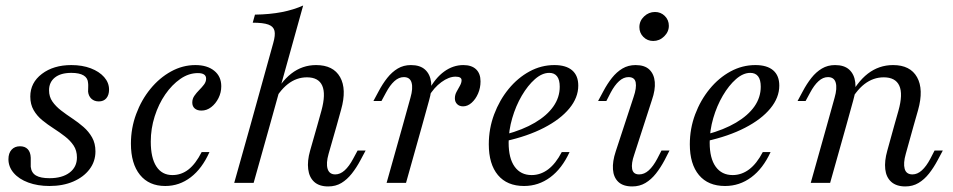

<svg xmlns="http://www.w3.org/2000/svg" viewBox="-20 -661 3446 694"><path d="M158.9 11.3Q116.1 11.3 82.3 -1.2Q48.4 -13.7 29.4 -35.9Q10.5 -58.1 10.5 -85.5Q10.5 -107.3 21.8 -119.8Q33.1 -132.3 52.4 -132.3Q70.2 -132.3 80.2 -121.8Q90.3 -111.3 91.1 -91.1Q91.1 -83.9 91.1 -74.2Q91.1 -64.5 91.1 -58.1Q93.5 -36.3 110.1 -26.6Q126.6 -16.9 158.9 -16.9Q204.8 -16.9 231.5 -37.1Q258.1 -57.3 258.1 -91.9Q258.1 -116.9 246 -135.1Q233.9 -153.2 214.5 -168.1Q195.2 -183.1 173.8 -196.8Q152.4 -210.5 133.1 -226.2Q113.7 -241.9 101.6 -262.9Q89.5 -283.9 89.5 -312.1Q89.5 -362.1 131.5 -394Q173.4 -425.8 237.9 -425.8Q277.4 -425.8 308.1 -414.1Q338.7 -402.4 356.5 -382.3Q374.2 -362.1 374.2 -337.1Q374.2 -317.7 364.5 -306Q354.8 -294.4 337.1 -294.4Q321 -294.4 310.5 -304Q300 -313.7 298.4 -329.8Q298.4 -337.9 298.8 -346.4Q299.2 -354.8 298.4 -360.5Q297.6 -379 282.3 -388.3Q266.9 -397.6 237.9 -397.6Q199.2 -397.6 178.2 -380.6Q157.3 -363.7 157.3 -334.7Q157.3 -311.3 169.4 -294Q181.5 -276.6 200.8 -261.7Q220.2 -246.8 241.5 -232.7Q262.9 -218.5 281.9 -202Q300.8 -185.5 312.9 -164.1Q325 -142.7 325 -113.7Q325 -77.4 303.6 -49.2Q282.3 -21 244.8 -4.8Q207.3 11.3 158.9 11.3Z M577.4 11.3Q518.5 11.3 485.9 -29Q453.2 -69.4 453.2 -141.9Q453.2 -197.6 472.2 -248.8Q491.1 -300 523.8 -339.9Q556.5 -379.8 598.4 -402.8Q640.3 -425.8 686.3 -425.8Q729 -425.8 754.4 -405.2Q779.8 -384.7 779.8 -349.2Q779.8 -326.6 769.8 -306.5Q759.7 -286.3 743.5 -273.8Q727.4 -261.3 708.1 -261.3Q692.7 -261.3 683.9 -269Q675 -276.6 675 -290.3Q675 -304 682.7 -314.9Q690.3 -325.8 700 -335.5Q709.7 -345.2 717.3 -355.2Q725 -365.3 725 -376.6Q725 -396.8 695.2 -396.8Q662.1 -396.8 631.9 -375.8Q601.6 -354.8 577.4 -319.8Q553.2 -284.7 539.1 -240.3Q525 -196 525 -149.2Q525 -90.3 545.2 -59.3Q565.3 -28.2 603.2 -28.2Q635.5 -28.2 661.3 -48.4Q687.1 -68.5 708.9 -111.3H737.1Q710.5 -51.6 669.4 -20.2Q628.2 11.3 577.4 11.3Z M1126.6 -206.5 1141.9 -261.3Q1158.1 -321 1144.8 -351.2Q1131.5 -381.5 1089.5 -381.5Q1051.6 -381.5 1020.2 -356.9Q988.7 -332.3 961.3 -279.8V-300Q992.7 -363.7 1032.7 -394.8Q1072.6 -425.8 1122.6 -425.8Q1184.7 -425.8 1209.3 -382.3Q1233.9 -338.7 1212.9 -264.5L1196.8 -206.5ZM884.7 -206.5 967.7 -505.6Q975.8 -533.9 972.2 -549.6Q968.5 -565.3 950 -572.2Q931.5 -579 893.5 -579L901.6 -608.1Q955.6 -608.9 998.8 -617.3Q1041.9 -625.8 1075.8 -641.1L954.8 -206.5ZM826.6 0 884.7 -206.5H954.8L896.8 0ZM1167.7 -104.8Q1158.1 -71 1164.1 -50.8Q1170.2 -30.6 1191.9 -30.6Q1209.7 -30.6 1225.8 -45.2Q1241.9 -59.7 1256.5 -87.1L1272.6 -116.9H1301.6L1283.1 -82.3Q1268.5 -54.8 1251.6 -33.5Q1234.7 -12.1 1214.1 0.4Q1193.5 12.9 1166.1 12.9Q1133.9 12.9 1115.7 -3.6Q1097.6 -20.2 1094 -49.6Q1090.3 -79 1100.8 -116.1L1126.6 -206.5H1196.8Z M1435.5 -206.5 1463.7 -308.1Q1473.4 -341.9 1467.7 -362.1Q1462.1 -382.3 1439.5 -382.3Q1421.8 -382.3 1405.6 -367.7Q1389.5 -353.2 1375 -325.8L1358.9 -296H1329.8L1348.4 -330.6Q1362.9 -358.1 1379.8 -379.4Q1396.8 -400.8 1417.7 -413.3Q1438.7 -425.8 1465.3 -425.8Q1498.4 -425.8 1516.5 -409.3Q1534.7 -392.7 1538.3 -363.7Q1541.9 -334.7 1530.6 -296.8L1505.6 -206.5ZM1377.4 0 1435.5 -206.5H1505.6L1447.6 0ZM1654 -276.6Q1640.3 -276.6 1632.3 -284.7Q1624.2 -292.7 1624.2 -305.6Q1624.2 -318.5 1630.6 -329.8Q1637.1 -341.1 1642.7 -351.6Q1648.4 -362.1 1648.4 -371Q1648.4 -383.9 1626.6 -383.9Q1602.4 -383.9 1575.4 -364.1Q1548.4 -344.4 1529 -311.3L1529.8 -334.7Q1553.2 -379 1585.5 -402.4Q1617.7 -425.8 1654.8 -425.8Q1684.7 -425.8 1700.8 -410.5Q1716.9 -395.2 1716.9 -366.9Q1716.9 -343.5 1708.1 -323Q1699.2 -302.4 1684.7 -289.5Q1670.2 -276.6 1654 -276.6Z M1874.2 11.3Q1812.9 11.3 1779.8 -28.2Q1746.8 -67.7 1746.8 -139.5Q1746.8 -196 1766.1 -247.6Q1785.5 -299.2 1818.5 -339.5Q1851.6 -379.8 1894 -402.8Q1936.3 -425.8 1983.9 -425.8Q2025.8 -425.8 2048 -406.9Q2070.2 -387.9 2070.2 -351.6Q2070.2 -308.1 2037.9 -269Q2005.6 -229.8 1946.4 -199.2Q1887.1 -168.5 1806.5 -150.8L1807.3 -175Q1870.2 -191.9 1913.7 -217.7Q1957.3 -243.5 1980.2 -276.2Q2003.2 -308.9 2003.2 -347.6Q2003.2 -372.6 1993.5 -385.1Q1983.9 -397.6 1965.3 -397.6Q1939.5 -397.6 1913.7 -375Q1887.9 -352.4 1866.1 -315.3Q1844.4 -278.2 1831.5 -233.9Q1818.5 -189.5 1818.5 -145.2Q1818.5 -88.7 1840.3 -58.5Q1862.1 -28.2 1901.6 -28.2Q1933.9 -28.2 1961.3 -48.8Q1988.7 -69.4 2010.5 -111.3H2038.7Q2011.3 -51.6 1969 -20.2Q1926.6 11.3 1874.2 11.3Z M2272.6 -102.4Q2261.3 -70.2 2264.9 -50.4Q2268.5 -30.6 2290.3 -30.6Q2308.9 -30.6 2325 -45.2Q2341.1 -59.7 2355.6 -87.1L2371 -116.9H2400L2382.3 -82.3Q2367.7 -54.8 2350.8 -33.5Q2333.9 -12.1 2312.9 0.4Q2291.9 12.9 2265.3 12.9Q2232.3 12.9 2214.9 -3.6Q2197.6 -20.2 2195.6 -48.8Q2193.5 -77.4 2205.6 -113.7L2270.2 -310.5Q2281.5 -343.5 2277.8 -362.9Q2274.2 -382.3 2251.6 -382.3Q2233.9 -382.3 2217.7 -367.7Q2201.6 -353.2 2187.1 -325.8L2171.8 -296H2141.9L2160.5 -330.6Q2175 -358.1 2191.9 -379.4Q2208.9 -400.8 2229.8 -413.3Q2250.8 -425.8 2277.4 -425.8Q2310.5 -425.8 2327.4 -409.3Q2344.4 -392.7 2346.8 -364.5Q2349.2 -336.3 2336.3 -299.2ZM2341.1 -512.9Q2320.2 -512.9 2305.6 -527.4Q2291.1 -541.9 2291.1 -562.9Q2291.1 -585.5 2308.1 -601.6Q2325 -617.7 2347.6 -617.7Q2368.5 -617.7 2383.1 -603.2Q2397.6 -588.7 2397.6 -567.7Q2397.6 -546 2380.6 -529.4Q2363.7 -512.9 2341.1 -512.9Z M2600.8 11.3Q2539.5 11.3 2506.5 -28.2Q2473.4 -67.7 2473.4 -139.5Q2473.4 -196 2492.7 -247.6Q2512.1 -299.2 2545.2 -339.5Q2578.2 -379.8 2620.6 -402.8Q2662.9 -425.8 2710.5 -425.8Q2752.4 -425.8 2774.6 -406.9Q2796.8 -387.9 2796.8 -351.6Q2796.8 -308.1 2764.5 -269Q2732.3 -229.8 2673 -199.2Q2613.7 -168.5 2533.1 -150.8L2533.9 -175Q2596.8 -191.9 2640.3 -217.7Q2683.9 -243.5 2706.9 -276.2Q2729.8 -308.9 2729.8 -347.6Q2729.8 -372.6 2720.2 -385.1Q2710.5 -397.6 2691.9 -397.6Q2666.1 -397.6 2640.3 -375Q2614.5 -352.4 2592.7 -315.3Q2571 -278.2 2558.1 -233.9Q2545.2 -189.5 2545.2 -145.2Q2545.2 -88.7 2566.9 -58.5Q2588.7 -28.2 2628.2 -28.2Q2660.5 -28.2 2687.9 -48.8Q2715.3 -69.4 2737.1 -111.3H2765.3Q2737.9 -51.6 2695.6 -20.2Q2653.2 11.3 2600.8 11.3Z M3212.1 -206.5 3227.4 -260.5Q3244.4 -321 3230.6 -351.2Q3216.9 -381.5 3174.2 -381.5Q3136.3 -381.5 3104.4 -356.9Q3072.6 -332.3 3045.2 -279.8V-300Q3076.6 -363.7 3116.9 -394.8Q3157.3 -425.8 3208.1 -425.8Q3270.2 -425.8 3294.8 -381.9Q3319.4 -337.9 3298.4 -262.9L3282.3 -206.5ZM2968.5 -206.5 2996.8 -308.1Q3006.5 -341.9 3000.8 -362.1Q2995.2 -382.3 2972.6 -382.3Q2954.8 -382.3 2938.7 -367.7Q2922.6 -353.2 2908.1 -325.8L2891.9 -296H2862.9L2881.5 -330.6Q2896 -358.1 2912.9 -379.4Q2929.8 -400.8 2950.8 -413.3Q2971.8 -425.8 2998.4 -425.8Q3031.5 -425.8 3049.6 -409.3Q3067.7 -392.7 3071.4 -363.7Q3075 -334.7 3063.7 -296.8L3038.7 -206.5ZM2910.5 0 2968.5 -206.5H3038.7L2980.6 0ZM3254 -104.8Q3244.4 -71 3250 -50.8Q3255.6 -30.6 3278.2 -30.6Q3296 -30.6 3312.1 -45.2Q3328.2 -59.7 3342.7 -87.1L3358.1 -116.9H3387.9L3369.4 -82.3Q3354.8 -54.8 3337.9 -33.5Q3321 -12.1 3300 0.4Q3279 12.9 3252.4 12.9Q3220.2 12.9 3201.6 -3.6Q3183.1 -20.2 3179.8 -49.6Q3176.6 -79 3187.1 -116.1L3212.1 -206.5H3282.3Z"/></svg>

Font: Playfair 5pt SemiExpanded Light Light
Style: Italic
Weight: 300
Italic angle: -15.6°
Version: Version 2.203